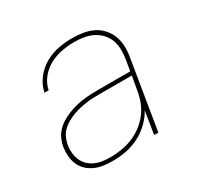

<svg xmlns="http://www.w3.org/2000/svg" viewBox="-124 -679 847 827"><g transform="rotate(-30 300.0 -265.0)"><path d="M215 8Q192 8 170 5Q148 2 128.5 -6.5Q109 -15 93.5 -29Q78 -43 69 -62.5Q60 -82 58 -104Q56 -126 59 -149Q62 -168 70 -186.5Q78 -205 91.5 -220Q105 -235 123 -246Q141 -257 159.5 -264.5Q178 -272 197 -277Q216 -282 235 -284.5Q254 -287 273.5 -288Q293 -289 312 -289H472L481 -344Q485 -368 484.5 -392Q484 -416 476 -437Q468 -458 452.5 -474.5Q437 -491 417 -501Q397 -511 374 -515Q351 -519 327 -519Q296 -519 265 -513.5Q234 -508 205 -493Q176 -478 154.5 -452Q133 -426 127 -394H106Q113 -429 136 -459Q159 -489 191 -507Q223 -525 258 -531.5Q293 -538 327 -538Q354 -538 380.5 -533.5Q407 -529 429.5 -518Q452 -507 469 -488Q486 -469 495 -445.5Q504 -422 505 -395Q506 -368 501 -341L445 0H424L442 -112Q426 -83 400 -58.5Q374 -34 343 -19Q312 -4 279.5 2Q247 8 215 8ZM215 -11Q242 -11 269.5 -15.5Q297 -20 323.5 -30.5Q350 -41 374 -59Q398 -77 415.5 -100Q433 -123 443 -149.5Q453 -176 457 -203L469 -270H312Q294 -270 277 -269.5Q260 -269 242.5 -266.5Q225 -264 207.5 -260Q190 -256 173 -249.5Q156 -243 140 -234Q124 -225 111 -212Q98 -199 90.5 -182Q83 -165 80 -148Q77 -128 79 -109Q81 -90 88.5 -73Q96 -56 109.5 -43.5Q123 -31 140 -23.5Q157 -16 176.5 -13.5Q196 -11 215 -11Z"/></g></svg>

Font: Iosevka Curly ThExObl
Style: Regular
Weight: 100
Width: 7
Italic angle: -9°
Monospace: yes
Designer: Belleve Invis
Foundry: Belleve Invis
Version: Version 11.1.0; ttfautohint (v1.8.3)